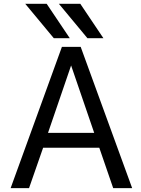

<svg xmlns="http://www.w3.org/2000/svg" viewBox="-20 -976 734 998"><path d="M496.1 -208H204.1L130.9 2H35.2L301.8 -732.4H399.4L667 2H568.4ZM434.6 -777.3 286.1 -956.1H397.5L517.6 -777.3ZM259.8 -777.3 111.3 -956.1H222.7L342.8 -777.3ZM349.6 -635.7 229.5 -285.2H469.7Z"/></svg>

Font: irohakakuC Regular
Style: Regular
Weight: 400
Designer: [Source Han Sans]
Ryoko NISHIZUKA Ë•øÂ°öÊ∂ºÂ≠ê (kana & ideographs); Paul D. Hunt (Latin, Greek & Cyrillic); Wenlong ZHAN
Version: Version 1.001.20160904